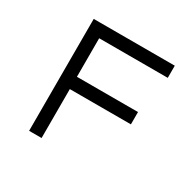

<svg xmlns="http://www.w3.org/2000/svg" viewBox="-152 -870 1061 1040"><g transform="rotate(30 379.0 -350.0)"><path d="M150 0V-700H228V0ZM184 -306V-383H610V-306ZM190 -624V-700H657V-624Z"/></g></svg>

Font: Lexend Giga Light
Style: Regular
Weight: 300
Version: Version 1.007